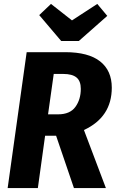

<svg xmlns="http://www.w3.org/2000/svg" viewBox="-20 -959 593 979"><path d="M408 -296 520 0H357L266 -267H210L173 0H19L116 -693H312Q431 -693 490.5 -646Q550 -599 550 -512Q550 -362 408 -296ZM225 -376H276Q337 -376 364.5 -414Q392 -452 392 -506Q392 -546 370 -564Q348 -582 302 -582H254ZM476 -939 527 -878 382 -750H292L180 -882L240 -939L347 -855Z"/></svg>

Font: Fira Sans Condensed
Style: Bold Italic
Weight: 700
Width: 3
Italic angle: -8°
Designer: Carrois Corporate & Edenspiekermann AG
Foundry: Carrois Corporate GbR & Edenspiekermann AG
Version: Version 4.203